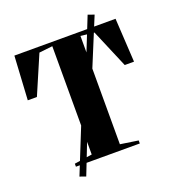

<svg xmlns="http://www.w3.org/2000/svg" viewBox="-158 -941 1022 1137"><g transform="rotate(-20 353.0 -373.0)"><path d="M264.5 -36V-718.5L180 -709L76 -467H18.5L34.5 -743H672L688 -467H629.5L527 -709L442 -718.5V-36L554.5 -19V0H152V-19ZM151.5 62 330 -381.5 357.5 -403 525 -822.5 564 -808.5 392 -391.5 363 -367.5 189.5 75.5Z"/></g></svg>

Font: Merriweather 144pt ExtraBold
Style: Regular
Weight: 800
Version: Version 2.100